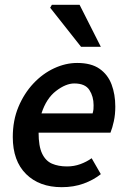

<svg xmlns="http://www.w3.org/2000/svg" viewBox="-20 -764 528 796"><path d="M288 -418Q253 -418 212.5 -387Q172 -356 152 -294H364Q367 -305 367.5 -311.5Q368 -318 368 -328Q368 -364 350.5 -391Q333 -418 288 -418ZM236 12Q143 12 88 -42.5Q33 -97 33 -196Q33 -265 56.5 -321Q80 -377 118.5 -418Q157 -459 204.5 -481Q252 -503 300 -503Q358 -503 392.5 -479Q427 -455 442.5 -414Q458 -373 458 -322Q458 -289 452 -261.5Q446 -234 438 -214H140Q140 -158 154.5 -127.5Q169 -97 195.5 -85.5Q222 -74 258 -74Q287 -74 313 -83.5Q339 -93 360 -108L398 -42Q368 -18 327 -3Q286 12 236 12ZM316 -570 188 -732 195 -744H310L398 -570Z"/></svg>

Font: Source Sans 3 Semibold
Style: Italic
Weight: 600
Italic angle: -11°
Designer: Paul D. Hunt
Foundry: Adobe
Version: Version 3.052;hotconv 1.1.0;makeotfexe 2.6.0